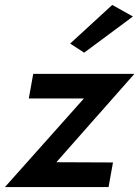

<svg xmlns="http://www.w3.org/2000/svg" viewBox="-35 -760 566 780"><path d="M505 -693 421 -740 250 -583 307 -546ZM306 -360 -15 0H406L424 -100L194 -101L511 -460H100L82 -360Z"/></svg>

Font: Jost Medium
Style: Italic
Weight: 500
Italic angle: -5°
Version: Version 3.710